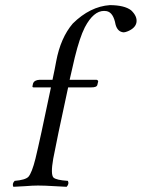

<svg xmlns="http://www.w3.org/2000/svg" viewBox="-20 -718 549 743"><path d="M197.3 -480Q214.4 -571.8 261.7 -627Q328.6 -692.9 405.3 -698.2Q461.9 -697.8 487.3 -678.2Q512.7 -654.3 507.8 -629.9Q503.4 -609.4 475.1 -597.2Q465.8 -593.3 459 -592.8Q435.1 -594.2 427.2 -623Q418.9 -669.4 393.1 -674.8Q387.7 -675.8 382.8 -675.8Q341.8 -675.8 308.6 -612.8Q307.6 -611.3 307.6 -610.8Q288.6 -573.2 269.5 -496.1Q262.2 -465.8 249.5 -409.2H354Q359.9 -407.2 359.9 -402.8L356.4 -388.2Q353.5 -379.9 334 -379.9H243.7Q198.2 -169.9 186 -104Q175.3 -43 187 -30.8Q197.8 -21 242.7 -18.1Q248.5 -6.3 237.8 4.9Q220.2 4.4 190.4 2.4Q151.9 0 127 0Q106.9 0 77.6 2.4Q49.8 4.4 31.7 4.9Q25.9 -6.8 36.6 -18.1Q77.6 -21.5 89.8 -33.7Q103.5 -49.3 117.2 -104Q134.3 -173.8 177.2 -379.9H109.9Q105.5 -379.9 105.5 -383.8Q106 -385.3 106 -386.2L107.9 -395Q112.8 -408.2 132.8 -409.2H183.1Q193.4 -457 197.3 -480Z"/></svg>

Font: Linux Libertine Display Slanted O
Style: Slanted
Weight: 400
Designer: Philipp H. Poll
Foundry: Philipp H. Poll
Version: Version 5.0.9